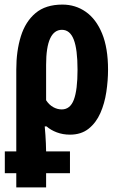

<svg xmlns="http://www.w3.org/2000/svg" viewBox="-20 -577 525 837"><path d="M51 240V178H1V83H51V-274Q51 -355 71 -419Q91 -483 135 -520Q179 -557 252 -557Q309 -557 354 -525.5Q399 -494 425 -431Q451 -368 451 -273Q451 -226 443.5 -176Q436 -126 417.5 -84Q399 -42 366.5 -16Q334 10 285 10Q254 10 227.5 0Q201 -10 183 -26H175Q177 -7 178 11.5Q179 30 180 47.5Q181 65 181 83H285V178H181V240ZM249 -100Q286 -100 302 -142.5Q318 -185 318 -273Q318 -362 301.5 -404.5Q285 -447 250 -447Q216 -447 198.5 -409Q181 -371 181 -294V-140Q194 -120 212 -110Q230 -100 249 -100Z"/></svg>

Font: Noto Sans Display ExtraCondensed
Style: Bold
Weight: 700
Width: 2
Designer: Monotype Design Team
Foundry: Monotype Imaging Inc.
Version: Version 2.003